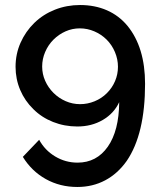

<svg xmlns="http://www.w3.org/2000/svg" viewBox="-20 -735 646 765"><path d="M113 -300Q146 -267 191.5 -249Q237 -231 288 -231Q345 -231 389.5 -257Q434 -283 455 -328Q454 -214 409.5 -150.5Q365 -87 289 -87Q241 -87 200 -111.5Q159 -136 136 -178L71 -110Q106 -53 162.5 -21.5Q219 10 288 10Q349 10 399 -16.5Q449 -43 485 -94Q558 -201 558 -401Q558 -546 488 -632Q454 -673 406 -694Q358 -715 299 -715Q246 -715 199 -696.5Q152 -678 117 -644Q82 -610 62 -565Q42 -520 42 -469Q42 -420 60.5 -376.5Q79 -333 113 -300ZM405 -577Q426 -556 438 -527.5Q450 -499 450 -469Q450 -439 438.5 -412Q427 -385 406 -364Q385 -343 357 -331.5Q329 -320 299 -320Q269 -320 241.5 -332Q214 -344 193 -365Q172 -386 160 -413Q148 -440 148 -470Q148 -500 160 -528Q172 -556 193 -577Q214 -598 241 -610Q268 -622 298 -622Q328 -622 356 -610Q384 -598 405 -577Z"/></svg>

Font: RT Raleway SemiBold
Style: Regular
Weight: 400
Designer: Matt McInerney, Pablo Impallari, Rodrigo Fuenzalida — Edited by Milan Moffatt in April 2016
Foundry: Matt McInerney, Pablo Impallari, Rodrigo Fuenzalida — Edited by Milan Moffatt in April 2016
Version: Version 3.001